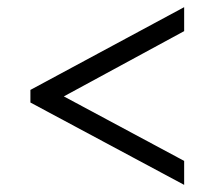

<svg xmlns="http://www.w3.org/2000/svg" viewBox="-20 -626 599 536"><path d="M494.1 -109.9V-176.8L158.2 -356.9L494.1 -539.1V-606L64.9 -375V-339.8Z"/></svg>

Font: Gandom
Style: Regular
Weight: 400
Foundry: DejaVu fonts team - Redesigned by Saber Rastikerdar - Based on Samim Font
Version: Version 0.8